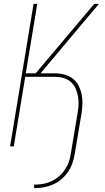

<svg xmlns="http://www.w3.org/2000/svg" viewBox="-20 -755 540 990"><path d="M156 215V197Q178 197 200 193.5Q222 190 243 180.5Q264 171 282 156Q300 141 313.5 121.5Q327 102 334.5 81Q342 60 345 38L380 -171Q384 -194 385 -216.5Q386 -239 382 -260Q378 -281 369 -300.5Q360 -320 344 -333.5Q328 -347 307 -353Q286 -359 264 -359H110L51 0H32L153 -735H172L113 -377H164L466 -735H490L189 -377H264Q289 -377 313 -370.5Q337 -364 355.5 -349.5Q374 -335 385 -313.5Q396 -292 401 -268Q406 -244 405 -219Q404 -194 400 -168L365 41Q361 65 352.5 88.5Q344 112 329.5 133Q315 154 295 170.5Q275 187 251.5 197Q228 207 204 211Q180 215 156 215Z"/></svg>

Font: Iosevka Thin
Style: Italic
Weight: 100
Italic angle: -9°
Monospace: yes
Designer: Belleve Invis
Foundry: Belleve Invis
Version: Version 32.5.0; ttfautohint (v1.8.4)